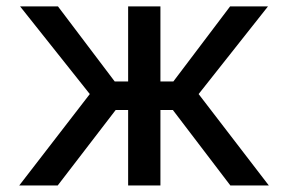

<svg xmlns="http://www.w3.org/2000/svg" viewBox="-20 -565 878 585"><path d="M155.9 0 332.4 -229.8H370.4V0H468.8V-229.8H506.7L681.8 0H799L585.2 -278.4L796.5 -545.5H681.1L508.2 -316.8H468.8V-545.5H370.4V-316.8H329.5L156.6 -545.5H41.2L253.6 -278.4L38.7 0Z"/></svg>

Font: Inter 465
Style: Regular
Weight: 400
Designer: Rasmus Andersson
Foundry: rsms
Version: Version 3.019;Glyphs 3.1.2 (3151)